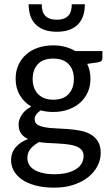

<svg xmlns="http://www.w3.org/2000/svg" viewBox="-20 -695 511 887"><path d="M31.2 0ZM225.6 -485.4Q255.4 -485.4 281.2 -478.5Q307.1 -471.7 328.1 -459H453.1V-427.2Q453.1 -410.2 433.6 -407.2L382.8 -399.9Q397.9 -368.7 397.9 -331.5Q397.9 -296.4 385 -268.1Q372.1 -239.7 349.1 -219.7Q326.2 -199.7 294.7 -188.7Q263.2 -177.7 225.6 -177.7Q194.3 -177.7 168 -185.1Q153.8 -175.8 147 -165.3Q140.1 -154.8 140.1 -144.5Q140.1 -127.4 153.3 -119.1Q166.5 -110.8 188 -106.9Q209.5 -103 236.8 -102.1Q264.2 -101.1 292.7 -98.9Q321.3 -96.7 348.6 -91.8Q376 -86.9 397.5 -75Q418.9 -63 432.1 -42.2Q445.3 -21.5 445.3 11.7Q445.3 42.5 430.7 71.3Q416 100.1 388.4 122.6Q360.8 145 321 158.4Q281.2 171.9 231 171.9Q180.7 171.9 143.1 161.6Q105.5 151.4 80.6 133.8Q55.7 116.2 43.5 93.3Q31.2 70.3 31.2 45.4Q31.2 10.3 52 -14.2Q72.8 -38.6 109.4 -52.7Q89.4 -62 77.6 -78.1Q65.9 -94.2 65.9 -121.1Q65.9 -141.6 80.6 -164.6Q95.2 -187.5 124.5 -202.6Q90.8 -222.7 71.5 -255.4Q52.2 -288.1 52.2 -331.5Q52.2 -366.7 65.2 -395Q78.1 -423.3 101.1 -443.6Q124 -463.9 155.8 -474.6Q187.5 -485.4 225.6 -485.4ZM366.2 25.9Q366.2 8.8 357.2 -2Q348.1 -12.7 332.5 -18.8Q316.9 -24.9 296.4 -27.6Q275.9 -30.3 252.9 -31.7Q230 -33.2 206.3 -34.2Q182.6 -35.2 160.6 -38.6Q136.7 -25.9 121.6 -8.1Q106.4 9.8 106.4 34.7Q106.4 50.8 113.8 64.5Q121.1 78.1 136.5 88.1Q151.9 98.1 175.8 104Q199.7 109.9 232.4 109.9Q264.6 109.9 289.6 103.5Q314.5 97.2 331.5 86.2Q348.6 75.2 357.4 59.8Q366.2 44.4 366.2 25.9ZM225.6 -234.4Q272.9 -234.4 297.1 -260.7Q321.3 -287.1 321.3 -329.6Q321.3 -373 297.1 -398.7Q272.9 -424.3 225.6 -424.3Q179.2 -424.3 155 -398.7Q130.9 -373 130.9 -329.6Q130.9 -308.6 137 -291.3Q143.1 -273.9 155 -261.2Q167 -248.5 184.8 -241.5Q202.6 -234.4 225.6 -234.4ZM242.7 -548.3Q206.1 -548.3 181.2 -558.6Q156.2 -568.8 140.9 -586.2Q125.5 -603.5 118.9 -626.5Q112.3 -649.4 112.3 -675.3H172.9Q172.9 -659.7 176 -646.7Q179.2 -633.8 187.3 -624.3Q195.3 -614.7 208.7 -609.4Q222.2 -604 242.7 -604Q262.7 -604 275.9 -609.4Q289.1 -614.7 297.1 -624.3Q305.2 -633.8 308.3 -646.7Q311.5 -659.7 311.5 -675.3H372.1Q372.1 -649.4 365.5 -626.5Q358.9 -603.5 343.8 -586.2Q328.6 -568.8 303.7 -558.6Q278.8 -548.3 242.7 -548.3Z"/></svg>

Font: Carlito
Style: Regular
Weight: 400
Designer: Lukasz Dziedzic
Foundry: tyPoland Lukasz Dziedzic
Version: Version 1.103; Beta1; all basic design good, some composites